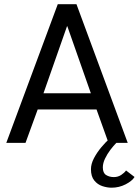

<svg xmlns="http://www.w3.org/2000/svg" viewBox="-20 -680 660 914"><path d="M255 -660H344L588 0H496.5L439.5 -159H159.5L101.5 0H10ZM187 -236H412.5L300.5 -555H299ZM511 213.5Q490 213.5 467.2 206Q444.5 198.5 428.8 179.2Q413 160 413 125.5Q413 100.5 427.2 73.2Q441.5 46 462.2 21.2Q483 -3.5 502 -20.5L534 0Q520.5 13.5 505.5 33.2Q490.5 53 480 75Q469.5 97 469.5 117Q469.5 143.5 485.2 153.2Q501 163 522 163Q541.5 163 557 152.8Q572.5 142.5 580 131.5L620.5 162.5Q609 181.5 578 197.5Q547 213.5 511 213.5Z"/></svg>

Font: League Spartan Thin
Style: Regular
Weight: 400
Version: Version 2.002